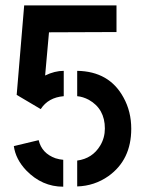

<svg xmlns="http://www.w3.org/2000/svg" viewBox="-20 -704 548 725"><path d="M43 -345.7 71.3 -683.6H419.9V-583L165 -582L150.4 -418.9Q186.5 -436.5 220.7 -436.5V-340.8Q162.1 -335.9 133.8 -292ZM271.5 0V-97.7Q329.1 -105.5 358.4 -154.3Q376 -183.6 376 -218.8Q376 -293 315.4 -327.1Q293 -338.9 271.5 -340.8V-436.5Q392.6 -434.6 446.3 -335.9Q475.6 -283.2 475.6 -217.8Q475.6 -100.6 389.6 -39.1Q336.9 -2 271.5 0ZM32.2 -152.3 126 -174.8Q137.7 -125 189.5 -106.4Q205.1 -101.6 218.8 -100.6V1Q138.7 1 79.1 -60.5Q39.1 -102.5 32.2 -152.3Z"/></svg>

Font: Post No Bills Colombo
Style: Bold
Weight: 700
Designer: Kosala Senevirathne, Siva Puranthara, Lasantha Premarathna, Tharique Azeez
Foundry: Mooniak
Version: Version 1.220 ; ttfautohint (v1.6)